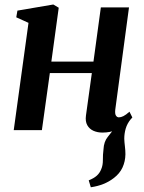

<svg xmlns="http://www.w3.org/2000/svg" viewBox="-20 -564 624 832"><path d="M373.5 247.5 364.5 217.5Q387 208.5 399.5 197.2Q412 186 418.5 169.5Q426 152.5 425.8 129.5Q425.5 106.5 428.5 83Q430 50 447 29.2Q464 8.5 476.5 -8.5L547 -48Q531 -28.5 524.8 -7Q518.5 14.5 518.5 37.5Q519 51.5 521.2 69.5Q523.5 87.5 523.5 104.5Q523 135.5 510.8 162Q498.5 188.5 472.5 208Q452.5 223.5 428.2 233.2Q404 243 373.5 247.5ZM479.5 -89Q477.5 -70.5 482.5 -63Q487.5 -55.5 495 -55.5Q504 -55.5 514.8 -60.8Q525.5 -66 541 -80L553.5 -55Q545.5 -44.5 528.2 -29Q511 -13.5 484.5 -1.5Q458 10.5 424 10.5Q402.5 10.5 385 2.8Q367.5 -5 358.2 -21.5Q349 -38 352.5 -63.5L378 -247.5H196L161.5 0H39.5L103.5 -465L50.5 -489L55.5 -518L211 -544.5L234.5 -530.5L202.5 -297H385L417 -532H539Z"/></svg>

Font: Merriweather 72pt SemiBold
Style: Italic
Weight: 600
Italic angle: -7.8°
Version: Version 2.101